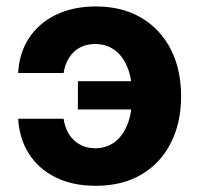

<svg xmlns="http://www.w3.org/2000/svg" viewBox="-20 -573 627 603"><path d="M280.7 10.5Q208.1 10.5 154.7 -16Q101.3 -42.5 70.9 -90Q40.6 -137.5 37.1 -200.2H179.7Q186.2 -156.6 213 -132Q239.8 -107.4 278.9 -107.4Q314.4 -107.4 340.4 -127Q366.5 -146.6 380.8 -183.6Q395.1 -220.6 395.1 -272.5Q395.1 -324.2 380.6 -360.5Q366.1 -396.9 340 -415.8Q314 -434.8 278.9 -434.8Q251.2 -434.8 230.5 -423.4Q209.8 -412 196.9 -391.5Q184 -371 179.7 -343.8H37.1Q40.3 -407 71.4 -454Q102.4 -500.9 156.2 -526.8Q210 -552.7 281.1 -552.7Q364.1 -552.7 424.1 -517Q484.1 -481.3 516.5 -417.9Q548.8 -354.5 548.8 -270.7Q548.8 -187.7 516.7 -124.4Q484.7 -61 424.7 -25.2Q364.6 10.5 280.7 10.5ZM224.6 -229.2V-317.9H409.8V-229.2Z"/></svg>

Font: GitLab Sans
Style: Regular
Weight: 400
Designer: Rasmus Andersson
Foundry: Modifications by GitLab B.V., manufactured by rsms
Version: Version 4.000;git-c8fb6b7